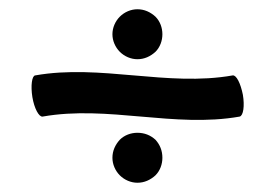

<svg xmlns="http://www.w3.org/2000/svg" viewBox="-20 -474 579 415"><path d="M331 -400C331 -414 326 -428 316 -438C305 -448 292 -454 277 -454C263 -454 249 -448 239 -438C229 -428 223 -414 223 -400C223 -386 229 -372 239 -362C249 -352 263 -346 277 -346C292 -346 305 -352 316 -362C326 -372 331 -386 331 -400ZM72 -222C213 -247 357 -197 498 -222C506 -224 509 -245 505 -269C500 -294 491 -312 483 -311C342 -286 197 -336 56 -311C49 -310 46 -289 50 -264C54 -240 64 -221 72 -222ZM331 -133C331 -148 326 -161 316 -172C305 -182 292 -187 277 -187C263 -187 249 -182 239 -172C229 -161 223 -148 223 -133C223 -119 229 -105 239 -95C249 -85 263 -79 277 -79C292 -79 305 -85 316 -95C326 -105 331 -119 331 -133Z"/></svg>

Font: Nupuram Condensed Oblique
Style: Regular
Weight: 400
Width: 3
Designer: Santhosh Thottingal (santhosh.thottingal@gmail.com)
Foundry: SMC
Version: Version 1.000